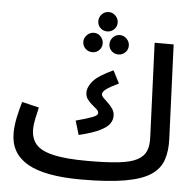

<svg xmlns="http://www.w3.org/2000/svg" viewBox="-58 -916 1012 996"><g transform="rotate(5 448.0 -418.0)"><path d="M400 21Q211 21 121 -31Q31 -83 31 -188Q31 -228 40.5 -272Q50 -316 61 -353L150 -332Q144 -307 137 -274.5Q130 -242 130 -217Q130 -169 156.5 -138.5Q183 -108 247.5 -93Q312 -78 426 -78Q524 -78 586.5 -85Q649 -92 682.5 -109.5Q716 -127 728.5 -155.5Q741 -184 739 -227L719 -719H818L838 -231Q841 -167 825 -119.5Q809 -72 763 -41Q717 -10 629 5.5Q541 21 400 21ZM368 -208 346 -281Q406 -297 432.5 -307.5Q459 -318 459 -329Q459 -340 448.5 -349.5Q438 -359 424 -370.5Q410 -382 399.5 -396.5Q389 -411 389 -431Q389 -461 416 -492Q443 -523 519 -558L553 -492Q508 -471 489 -456.5Q470 -442 470 -430Q470 -421 480.5 -410.5Q491 -400 505 -387Q519 -374 529.5 -358Q540 -342 540 -322Q540 -302 528 -283Q516 -264 479 -245Q442 -226 368 -208ZM469 -756Q447 -756 432.5 -770.5Q418 -785 418 -806Q418 -826 432.5 -841.5Q447 -857 469 -857Q489 -857 504 -841.5Q519 -826 519 -806Q519 -785 504 -770.5Q489 -756 469 -756ZM402 -642Q380 -642 365 -656.5Q350 -671 350 -692Q350 -712 365 -727.5Q380 -743 402 -743Q422 -743 436.5 -727.5Q451 -712 451 -692Q451 -671 436.5 -656.5Q422 -642 402 -642ZM537 -642Q515 -642 500.5 -656.5Q486 -671 486 -692Q486 -712 500.5 -727.5Q515 -743 537 -743Q557 -743 572 -727.5Q587 -712 587 -692Q587 -671 572 -656.5Q557 -642 537 -642Z"/></g></svg>

Font: Noto Sans Arabic Med
Style: Regular
Weight: 500
Designer: Monotype Design Team, Nadine Chahine, Nizar Qandah and Khaled Hosny
Foundry: Monotype Imaging Inc.
Version: Version 2.012; ttfautohint (v1.8.4.7-5d5b)